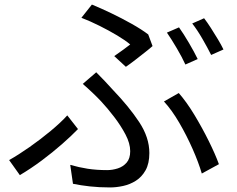

<svg xmlns="http://www.w3.org/2000/svg" viewBox="-20 -785 1040 842"><path d="M481 -539Q501 -553 520.5 -567Q540 -581 551 -590Q530 -608 494 -629.5Q458 -651 417 -671.5Q376 -692 337 -707L383 -765Q422 -749 468 -727Q514 -705 557.5 -680.5Q601 -656 630 -634L649 -583Q638 -573 617 -556.5Q596 -540 573.5 -522.5Q551 -505 532 -492ZM288 -62Q326 -51 364.5 -45Q403 -39 450 -39Q473 -39 496.5 -46.5Q520 -54 535.5 -72Q551 -90 551 -122Q551 -156 530.5 -195Q510 -234 480.5 -272.5Q451 -311 423 -341Q407 -358 385.5 -378.5Q364 -399 343 -417L402 -468Q421 -449 439.5 -429.5Q458 -410 475 -391Q546 -317 590.5 -249.5Q635 -182 635 -114Q635 -68 618.5 -38.5Q602 -9 576 7.5Q550 24 520 30.5Q490 37 463 37Q415 37 374.5 32.5Q334 28 300 21ZM865 -24Q851 -72 825 -131Q799 -190 766.5 -246Q734 -302 699 -340L764 -377Q799 -337 833 -280.5Q867 -224 895.5 -166.5Q924 -109 940 -65ZM322 -219Q293 -189 252 -153Q211 -117 163.5 -81.5Q116 -46 67 -17L20 -83Q61 -106 109.5 -140Q158 -174 202.5 -211Q247 -248 275 -279ZM765 -665Q785 -637 808.5 -597Q832 -557 847 -526L793 -502Q779 -533 755.5 -573Q732 -613 712 -642ZM875 -705Q889 -687 905 -662Q921 -637 936 -612Q951 -587 960 -568L906 -544Q890 -576 867.5 -615Q845 -654 823 -682Z"/></svg>

Font: Source Han Sans SC
Style: Regular
Weight: 400
Designer: Ryoko NISHIZUKA 西塚涼子 (kana, bopomofo & ideographs); Paul D. Hunt (Latin, Greek & Cyrillic); Sandoll Communications 산돌커뮤니
Foundry: Adobe
Version: Version 2.002;hotconv 1.0.116;makeotfexe 2.5.65601; ttfautoh